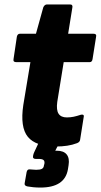

<svg xmlns="http://www.w3.org/2000/svg" viewBox="-20 -649 454 865"><path d="M233 11Q141 11 105.5 -32.5Q70 -76 85 -176L117 -369H53Q38 -369 41 -383L56 -484Q59 -497 70 -497H142L175 -616Q181 -629 192 -629H295Q309 -629 306 -615L287 -497H401Q416 -497 413 -484L397 -383Q395 -369 384 -369H267L238 -190Q233 -153 244 -136.5Q255 -120 281 -120Q297 -120 311.5 -123Q326 -126 344 -132Q351 -134 355 -131.5Q359 -129 357 -121L341 -20Q340 -9 327 -4Q306 4 282.5 7.5Q259 11 233 11ZM162 196Q145 196 130 194.5Q115 193 104 191Q89 188 91 177L100 126Q103 113 114 114Q120 114 127.5 115Q135 116 143 116Q161 116 169 111.5Q177 107 178 96L180 89Q182 77 176 72Q170 67 155 67H141Q126 67 129 53Q130 48 131 44.5Q132 41 134 37L169 -38Q175 -51 185 -51H255Q270 -51 264 -38L229 30H236Q267 30 280.5 47Q294 64 289 95L286 114Q279 155 248 175.5Q217 196 162 196Z"/></svg>

Font: Sofia Sans Semi Condensed Black
Style: Italic
Weight: 900
Italic angle: -9°
Version: Version 4.100